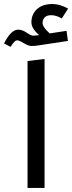

<svg xmlns="http://www.w3.org/2000/svg" viewBox="-66 -927 356 947"><path d="M179.2 -762.2 262.2 -774.9 269 -725.1 117.2 -702.1Q101.6 -700.2 89.8 -700.2Q73.7 -700.2 51.3 -714.1Q28.8 -728 20 -728Q11.2 -728 4.2 -720.5Q-2.9 -712.9 -14.2 -695.8L-45.9 -712.9Q-11.7 -780.8 23.9 -780.8Q43.5 -780.8 65.4 -765.9Q87.4 -751 97.2 -751Q103.5 -751 119.1 -752.9L127 -753.9Q88.9 -787.1 88.9 -816.9Q88.9 -856 116 -881.6Q143.1 -907.2 193.8 -907.2Q227.5 -907.2 270 -884.8L238.8 -835.9Q210.9 -852.1 187 -852.1Q164.1 -852.1 154.1 -840.8Q144 -829.6 144 -814.9Q144 -792.5 179.2 -762.2ZM69.8 0V-626L153.8 -636.2V0Z"/></svg>

Font: FiraGO
Style: Regular
Weight: 400
Designer: bBox Type
Foundry: bBox Type GmbH
Version: Version 1.001;PS 001.001;hotconv 1.0.88;makeotf.lib2.5.64775